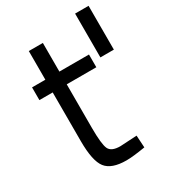

<svg xmlns="http://www.w3.org/2000/svg" viewBox="-174 -786 791 888"><g transform="rotate(-30 221.0 -342.5)"><path d="M331 -432H173V-199Q173 -113 185 -86.5Q197 -60 245 -60L334 -65L338 0Q272 11 237 11Q158 11 128 -27.5Q98 -66 98 -172V-432H27V-500H98V-653H173V-500H331ZM442 -696V-462H370V-696Z"/></g></svg>

Font: TitilliumWeb-Regular
Style: Regular
Weight: 400
Version: Version 1.001;PS 57.000;hotconv 1.0.70;makeotf.lib2.5.55311